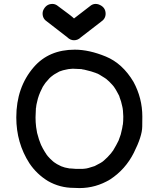

<svg xmlns="http://www.w3.org/2000/svg" viewBox="-20 -951 790 978"><path d="M525 -545 524 -546Q525 -546 525 -545ZM403 -91 413 -92Q423 -92 462 -105Q499 -123 509 -133Q527 -148 548 -173V-174L556 -184Q574 -214 584 -235L595 -266Q605 -306 605 -314Q605 -316 606 -317Q608 -332 608 -358Q607 -393 603 -408Q598 -434 588 -459V-461L580 -476Q571 -494 559 -511H558V-512L552 -519Q537 -536 521 -549L512 -555Q480 -576 471 -578H470L469 -579Q449 -587 410 -596Q396 -598 395 -599L350 -601L329 -599L319 -597Q301 -594 283 -587L281 -586Q269 -580 258 -573L249 -567Q248 -567 247 -565Q234 -557 214 -532L213 -531Q210 -528 208 -524L198 -509L185 -482Q178 -466 173 -449Q164 -415 164 -403L163 -402L161 -353Q161 -328 164 -304L169 -274Q179 -236 187 -218L190 -211Q198 -194 208 -178L219 -161H220V-160L223 -156Q235 -142 249 -130L255 -125Q270 -114 286 -107L292 -104Q308 -97 334 -93H337Q344 -92 352 -92Q360 -92 364 -91ZM385 7 356 6Q285 6 224 -29Q167 -64 130 -119Q63 -223 63 -353Q63 -506 152 -609Q229 -698 361 -698Q434 -698 519 -663Q604 -628 660 -534Q705 -451 705 -357Q705 -355 704.5 -306Q704 -257 661.5 -172.5Q619 -88 541 -37Q468 7 385 7ZM357 -746Q338 -746 323 -761L221 -840Q197 -855 197 -882Q197 -895 204 -906Q219 -931 247 -931Q259 -931 270 -924Q348 -867 357 -857Q359 -858 444 -924Q455 -931 467 -931Q474 -931 481 -929Q518 -916 518 -881Q518 -855 493 -839L392 -761Q377 -746 357 -746Z"/></svg>

Font: Bad Comic
Style: Regular
Weight: 400
Designer: GGBotNet
Foundry: f0n7
Version: 0.9